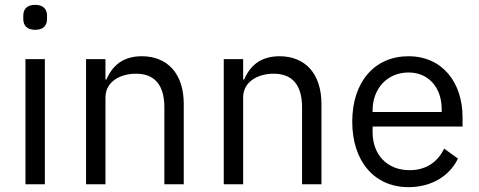

<svg xmlns="http://www.w3.org/2000/svg" viewBox="-20 -760 1975 792"><path d="M125 -637C159 -637 174 -655 174 -682V-695C174 -722 159 -740 125 -740C91 -740 76 -722 76 -695V-682C76 -655 91 -637 125 -637ZM85 0H165V-516H85Z M415 0V-358C415 -424 477 -456 541 -456C618 -456 658 -409 658 -317V0H738V-331C738 -456 671 -528 565 -528C488 -528 444 -490 419 -432H415V-516H335V0Z M983 0V-358C983 -424 1045 -456 1109 -456C1186 -456 1226 -409 1226 -317V0H1306V-331C1306 -456 1239 -528 1133 -528C1056 -528 1012 -490 987 -432H983V-516H903V0Z M1665 12C1762 12 1836 -36 1869 -106L1812 -147C1785 -90 1735 -58 1670 -58C1574 -58 1517 -125 1517 -214V-238H1888V-276C1888 -422 1803 -528 1665 -528C1525 -528 1433 -422 1433 -258C1433 -94 1525 12 1665 12ZM1665 -461C1747 -461 1802 -400 1802 -309V-298H1517V-305C1517 -395 1578 -461 1665 -461Z"/></svg>

Font: LVC Sans
Style: Regular
Weight: 400
Designer: Mike Abbink, Paul van der Laan, Pieter van Rosmalen
Foundry: Bold Monday
Version: Version 3.0